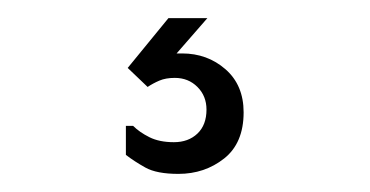

<svg xmlns="http://www.w3.org/2000/svg" viewBox="-20 -20 409 212"><path d="M181 39Q209 39 229 56.5Q249 74 249 104Q249 138 227.5 155Q206 172 177 172Q153 172 140.5 165Q128 158 119 151V119H127Q134 126 145 131.5Q156 137 172 137Q188 137 198 127.5Q208 118 208 101Q208 86 198 76Q188 66 173 66Q163 66 156 69Q149 72 143 76L121 55L166 0H209L175 39Z"/></svg>

Font: Phudu
Style: Regular
Weight: 400
Version: Version 1.005;gftools[0.9.23]